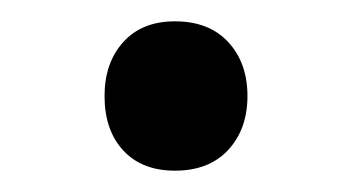

<svg xmlns="http://www.w3.org/2000/svg" viewBox="-20 -441 330 180"><path d="M78 -351Q78 -382 95.5 -401.5Q113 -421 144 -421Q176 -421 194 -401.5Q212 -382 212 -351Q212 -320 194 -300.5Q176 -281 144 -281Q113 -281 95.5 -300Q78 -319 78 -351Z"/></svg>

Font: Trirong Medium
Style: Regular
Weight: 500
Designer: Katatrad Team
Foundry: CadsonDemak
Version: Version 1.001